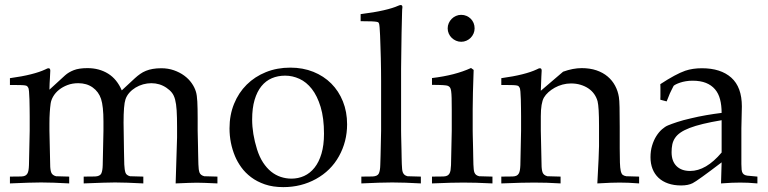

<svg xmlns="http://www.w3.org/2000/svg" viewBox="-20 -748 3133 783"><path d="M20.5 0V-27.8L66.9 -28.3Q76.7 -28.8 82.3 -31.5Q87.9 -34.2 91.3 -39.6Q94.7 -44.9 96.2 -53.7Q97.7 -62.5 98.1 -74.7Q98.1 -81.1 101.1 -214.8V-272.9Q101.1 -287.1 100.8 -305.9Q100.6 -324.7 100.1 -342.8Q99.6 -360.8 98.4 -374.5Q97.2 -388.2 94.7 -391.1Q92.8 -394 91.3 -396Q89.8 -397.9 84.7 -399.2Q79.6 -400.4 68.8 -400.9Q58.1 -401.4 38.1 -401.4H20.5V-429.2Q70.3 -436 106.2 -445.1Q142.1 -454.1 164.6 -464.8Q174.8 -470.2 177.7 -469.7Q185.1 -469.7 185.1 -460Q185.1 -448.7 183.6 -429.4Q182.1 -410.2 181.6 -382.3L245.6 -440.9Q259.8 -453.6 281 -461.9Q302.2 -470.2 336.9 -470.2Q384.3 -470.2 420.7 -447.8Q457 -425.3 476.6 -379.4L530.3 -429.2Q541 -439 551.8 -446.5Q562.5 -454.1 575.2 -459.2Q587.9 -464.4 603.3 -467Q618.7 -469.7 637.7 -469.7Q665.5 -469.7 689.2 -461.4Q712.9 -453.1 731.2 -439.7Q749.5 -426.3 761.7 -408.9Q773.9 -391.6 779.3 -373Q783.2 -360.4 784.7 -333.5Q786.1 -306.6 786.1 -265.6V-214.8L787.6 -147Q787.6 -143.6 787.8 -132.6Q788.1 -121.6 788.3 -109.6Q788.6 -97.7 788.8 -88.1Q789.1 -78.6 789.1 -77.6Q789.6 -55.2 793.7 -44.2Q797.9 -33.2 813 -29.3Q815.9 -28.8 866.7 -27.8V0Q805.2 -2.9 782.7 -2.9Q761.7 -2.9 696.3 0L702.1 -187.5V-229.5Q702.1 -271 700.4 -297.9Q698.7 -324.7 694.1 -342Q689.5 -359.4 680.9 -370.1Q672.4 -380.9 658.7 -390.1Q631.3 -408.7 597.2 -408.7Q580.6 -408.7 563.7 -404.1Q546.9 -399.4 532.5 -390.6Q518.1 -381.8 507.3 -369.6Q496.6 -357.4 491.7 -342.8Q483.9 -319.8 483.9 -247.6L485.4 -147Q485.4 -143.6 485.6 -132.6Q485.8 -121.6 486.1 -109.4Q486.3 -97.2 486.6 -87.6Q486.8 -78.1 486.8 -77.6Q487.8 -55.7 491.5 -44.4Q495.1 -33.2 510.3 -29.3Q514.2 -28.8 564.5 -27.8V0Q527.8 -2 499.5 -2.9Q471.2 -3.9 449.2 -3.9Q431.6 -3.9 400.1 -2.9Q368.7 -2 321.3 0V-27.8L367.7 -28.3Q387.7 -29.3 393.1 -40.5Q398.4 -51.8 398.9 -74.7Q399.4 -81.1 401.9 -214.8V-252.9Q401.9 -314.5 392.1 -344.7Q382.3 -374 357.9 -391.4Q333.5 -408.7 299.3 -408.7Q274.9 -408.7 255.1 -401.1Q235.4 -393.6 220.7 -381.8Q206.1 -370.1 197.3 -355.2Q188.5 -340.3 186.5 -325.7Q184.1 -308.6 182.9 -288.6Q181.6 -268.6 181.6 -244.6V-214.8Q184.6 -88.4 184.6 -77.6Q184.6 -55.7 189 -44.4Q193.4 -33.2 208.5 -29.3Q211.4 -28.8 262.2 -27.8V0Q228.5 -2 200 -2.9Q171.4 -3.9 147.5 -3.9Q126.5 -3.9 95 -2.9Q63.5 -2 20.5 0Z M916 -224.6Q916 -279.3 934.6 -324.7Q953.1 -370.1 986.1 -402.8Q1019 -435.5 1064.5 -453.9Q1109.9 -472.2 1164.1 -472.2Q1215.3 -472.2 1257.8 -455.1Q1300.3 -438 1330.8 -407.5Q1361.3 -377 1378.4 -334.5Q1395.5 -292 1395.5 -241.2Q1395.5 -170.4 1362.3 -110.8Q1329.6 -51.8 1268.6 -18.1Q1208.5 15.1 1135.3 15.1Q1092.8 15.1 1060.3 3.9Q1027.8 -7.3 1003.9 -25.4Q980 -43.5 963.9 -65.9Q947.8 -88.4 938.5 -110.8Q916 -164.6 916 -224.6ZM1008.3 -260.7Q1008.3 -202.6 1028.3 -138.7Q1038.1 -107.9 1052.7 -85.4Q1067.4 -63 1085.4 -48.3Q1103.5 -33.7 1124.8 -26.6Q1146 -19.5 1168.5 -19.5Q1196.3 -19.5 1220.5 -30.5Q1244.6 -41.5 1262.7 -64.2Q1280.8 -86.9 1291 -121.3Q1301.3 -155.8 1301.3 -202.6Q1301.3 -266.6 1287.6 -311.8Q1273.9 -356.9 1251.7 -385.3Q1229.5 -413.6 1201.2 -426.5Q1172.9 -439.5 1143.1 -439.5Q1113.3 -439.5 1088.6 -429Q1064 -418.5 1046.1 -396.5Q1028.3 -374.5 1018.3 -340.8Q1008.3 -307.1 1008.3 -260.7Z M1453.6 0V-27.8L1499.5 -28.3Q1519.5 -29.3 1524.9 -40.5Q1530.3 -51.8 1530.8 -74.7Q1531.2 -78.1 1532 -112.5Q1532.7 -147 1534.2 -214.8V-417.5Q1534.2 -437 1533.9 -461.4Q1533.7 -485.8 1533 -511Q1532.2 -536.1 1531.5 -560.3Q1530.8 -584.5 1530 -604Q1529.3 -623.5 1528.1 -636.2Q1526.9 -648.9 1525.9 -651.4Q1524.4 -653.8 1523.7 -655.8Q1522.9 -657.7 1516.8 -658.9Q1510.7 -660.2 1495.6 -660.9Q1480.5 -661.6 1450.7 -661.6V-690.4Q1506.3 -697.3 1544.4 -706.1Q1582.5 -714.8 1604 -724.6Q1610.8 -727.5 1613.8 -727.5Q1621.1 -727.5 1621.1 -719.2Q1621.1 -717.3 1620.8 -715.1Q1620.6 -712.9 1620.1 -709.5L1619.6 -693.4Q1617.2 -606 1616.7 -544.4L1615.7 -468.3V-214.8Q1615.7 -206.5 1616 -193.1Q1616.2 -179.7 1616.7 -164.8Q1617.2 -149.9 1617.4 -134.5Q1617.7 -119.1 1617.9 -106.9Q1618.2 -94.7 1618.4 -86.4Q1618.7 -78.1 1618.7 -77.6Q1619.1 -66.9 1619.9 -58.6Q1620.6 -50.3 1623 -44.4Q1625.5 -38.6 1629.9 -34.9Q1634.3 -31.2 1642.1 -29.3Q1646 -28.8 1696.3 -27.8V0Q1662.6 -2 1633.8 -2.9Q1605 -3.9 1579.6 -3.9Q1555.7 -3.9 1524.4 -2.9Q1493.2 -2 1453.6 0Z M1860.8 -687.5Q1872.6 -687.5 1882.6 -683.1Q1892.6 -678.7 1899.9 -671.4Q1907.2 -664.1 1911.4 -654.1Q1915.5 -644 1915.5 -632.3Q1915.5 -621.1 1911.1 -611.1Q1906.7 -601.1 1899.4 -593.8Q1892.1 -586.4 1882.1 -582Q1872.1 -577.6 1860.8 -577.6Q1849.6 -577.6 1839.6 -582Q1829.6 -586.4 1822 -593.8Q1814.5 -601.1 1810.1 -611.1Q1805.7 -621.1 1805.7 -632.3Q1805.7 -643.6 1810.1 -653.6Q1814.5 -663.6 1822 -671.1Q1829.6 -678.7 1839.6 -683.1Q1849.6 -687.5 1860.8 -687.5ZM1741.7 -401.9V-429.7Q1836.4 -440.9 1900.9 -470.7L1911.6 -462.9Q1909.7 -410.2 1908.7 -370.8Q1907.7 -331.5 1907.7 -303.7V-214.8Q1907.7 -208 1908 -195.6Q1908.2 -183.1 1908.7 -168Q1909.2 -152.8 1909.4 -137Q1909.7 -121.1 1909.9 -108.2Q1910.2 -95.2 1910.4 -86.7Q1910.6 -78.1 1910.6 -77.6Q1911.1 -66.4 1911.9 -58.1Q1912.6 -49.8 1915 -43.9Q1917.5 -38.1 1921.9 -34.7Q1926.3 -31.2 1934.1 -29.3Q1937 -28.8 1988.3 -27.8V0Q1951.2 -2 1921.6 -2.7Q1892.1 -3.4 1869.6 -3.4Q1850.1 -3.4 1818.1 -2.7Q1786.1 -2 1741.7 0V-27.8L1788.1 -28.3Q1797.9 -28.8 1803.5 -31.5Q1809.1 -34.2 1812.5 -39.6Q1815.9 -44.9 1817.4 -53.7Q1818.8 -62.5 1819.3 -74.7Q1819.3 -81.1 1822.3 -214.8V-300.8Q1822.3 -330.6 1821.8 -348.4Q1821.3 -366.2 1819.8 -376.5Q1818.4 -386.7 1815.2 -391.1Q1812 -395.5 1806.6 -397.9Q1797.9 -401.9 1741.7 -401.9Z M2024.4 0V-27.8L2070.8 -28.3Q2080.6 -28.8 2086.2 -31.5Q2091.8 -34.2 2095.2 -39.6Q2098.6 -44.9 2100.1 -53.7Q2101.6 -62.5 2102.1 -74.7Q2102.1 -81.1 2105 -214.8V-272.9Q2105 -287.1 2104.7 -305.9Q2104.5 -324.7 2104 -342.8Q2103.5 -360.8 2102.3 -374.5Q2101.1 -388.2 2098.6 -391.1Q2096.7 -394 2095.2 -396Q2093.8 -397.9 2088.6 -399.2Q2083.5 -400.4 2072.8 -400.9Q2062 -401.4 2042 -401.4H2024.4V-429.2Q2074.2 -436 2110.1 -445.1Q2146 -454.1 2168.5 -464.8Q2178.7 -470.2 2181.6 -469.7Q2189 -469.7 2189 -460Q2189 -455.1 2187.7 -435.3Q2186.5 -415.5 2185.5 -377.9L2276.4 -455.6Q2316.9 -470.2 2352.1 -470.2Q2385.7 -470.2 2412.4 -461.2Q2439 -452.1 2458 -436Q2477.1 -419.9 2488.5 -398.4Q2500 -377 2503.9 -352.1Q2505.9 -340.8 2506.6 -310.3Q2507.3 -279.8 2507.3 -229.5V-143.1Q2507.3 -106.9 2508.1 -85Q2508.8 -63 2511.5 -51Q2514.2 -39.1 2519.5 -34.9Q2524.9 -30.8 2534.2 -29.3L2586.4 -27.8V0Q2562.5 -2 2542.5 -2.7Q2522.5 -3.4 2506.8 -3.4Q2493.2 -3.4 2470.7 -2.7Q2448.2 -2 2416 0Q2419.4 -61.5 2421.1 -99.1Q2422.9 -136.7 2422.9 -152.3V-234.4Q2422.9 -311 2417 -335Q2412.6 -351.1 2403.1 -364.5Q2393.6 -377.9 2379.4 -387.5Q2365.2 -397 2347.4 -402.3Q2329.6 -407.7 2308.6 -407.7Q2291 -407.7 2273.9 -403.1Q2256.8 -398.4 2242.4 -390.4Q2228 -382.3 2216.6 -372.1Q2205.1 -361.8 2198.2 -350.1Q2185.5 -327.6 2185.5 -273.9V-214.8Q2188.5 -88.4 2188.5 -77.6Q2188.5 -55.7 2192.9 -44.4Q2197.3 -33.2 2212.4 -29.3Q2215.3 -28.8 2266.1 -27.8V0Q2236.3 -2 2209.7 -2.7Q2183.1 -3.4 2158.2 -3.4Q2137.7 -3.4 2104.7 -2.7Q2071.8 -2 2024.4 0Z M2698.7 -334.5 2672.9 -341.3Q2673.3 -346.7 2673.3 -354.5Q2673.3 -362.3 2673.3 -372.1Q2673.3 -382.3 2673.3 -390.4Q2673.3 -398.4 2672.9 -404.8Q2735.4 -445.8 2774.4 -459.5Q2804.7 -469.7 2842.3 -469.7Q2919.4 -469.7 2962.4 -431.2Q3005.4 -392.6 3005.4 -314L3003.4 -224.6V-79.1Q3003.4 -65.4 3004.4 -56.2Q3005.4 -46.9 3009 -41.5Q3012.7 -36.1 3019.3 -33.7Q3025.9 -31.2 3037.1 -30.8L3068.8 -27.8V0Q3048.3 -2 3031 -2.7Q3013.7 -3.4 2998.5 -3.4Q2983.9 -3.4 2964.6 -2.7Q2945.3 -2 2920.4 0L2922.9 -85.9Q2824.2 -10.7 2804.7 -1Q2786.6 8.3 2757.8 8.3Q2728 8.3 2704.8 0.2Q2681.6 -7.8 2665.5 -22.9Q2649.4 -38.1 2641.1 -59.3Q2632.8 -80.6 2632.8 -106.9Q2632.8 -132.8 2639.4 -154.5Q2646 -176.3 2656.5 -192.9Q2667 -209.5 2679.7 -220.7Q2692.4 -231.9 2704.6 -236.8Q2718.8 -242.7 2741.5 -250.2Q2764.2 -257.8 2796.4 -265.1Q2828.6 -272.9 2860.1 -278.3Q2891.6 -283.7 2922.9 -287.6Q2922.9 -318.4 2916.5 -342.8Q2910.2 -367.2 2895.8 -384Q2881.3 -400.9 2858.9 -409.9Q2836.4 -418.9 2804.2 -418.9Q2789.6 -418.9 2776.9 -416.7Q2764.2 -414.6 2753.9 -411.1Q2743.7 -407.7 2736.6 -404.1Q2729.5 -400.4 2727.1 -397.9L2718.3 -380.4Q2710.9 -366.2 2706.8 -354.5Q2702.6 -342.8 2698.7 -334.5ZM2922.9 -257.8Q2879.4 -250.5 2847.2 -242.7Q2814.9 -234.9 2792.2 -226.1Q2769.5 -217.3 2755.1 -207.3Q2740.7 -197.3 2732.7 -185.1Q2724.6 -172.9 2721.7 -158.7Q2718.8 -144.5 2718.8 -127.4Q2718.8 -90.8 2738.8 -70.8Q2758.8 -50.8 2794.4 -50.8Q2859.4 -50.8 2922.9 -126Z"/></svg>

Font: XB Kayhan
Style: Regular
Weight: 400
Designer: Behnam
Foundry: Irmug
Version: Version 7.300 2009